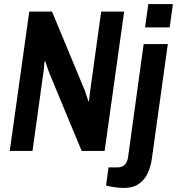

<svg xmlns="http://www.w3.org/2000/svg" viewBox="-20 -743 871 945"><path d="M28 0 124 -686H236L393 -308Q397 -300 402 -284.5Q407 -269 411 -256.5Q415 -244 415 -244L418 -247Q418 -247 419.5 -259Q421 -271 422.5 -285Q424 -299 425 -304L478 -686H591L495 0H382L225 -378Q222 -385 216.5 -400.5Q211 -416 207 -429Q203 -442 203 -442L199 -439Q199 -439 198 -428.5Q197 -418 196 -404.5Q195 -391 193 -382L140 0ZM588 182Q566 182 541 178Q516 174 502 170L514 81H557Q602 81 610 33L687 -526H806L727 41Q722 76 707.5 108.5Q693 141 664 161.5Q635 182 588 182ZM694 -608 710 -723H831L815 -608Z"/></svg>

Font: Archivo Narrow
Style: Bold Italic
Weight: 700
Italic angle: -8°
Designer: Hector Gatti
Foundry: Omnibus-Type
Version: Version 3.002